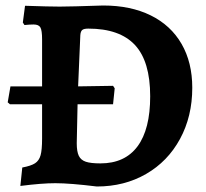

<svg xmlns="http://www.w3.org/2000/svg" viewBox="-20 -666 749 698"><path d="M181 0Q132 0 54 10L61 -57Q93 -63 107.5 -72.5Q122 -82 127.5 -101.5Q133 -121 133 -162V-287H16L8 -294L18 -352H133V-523Q133 -555 127 -566Q121 -577 102 -577Q89 -577 69 -575L63 -584L71 -645Q160 -642 197 -642Q236 -642 355 -646Q455 -646 528 -610Q601 -574 640 -506.5Q679 -439 679 -347Q679 -243 634.5 -161Q590 -79 511 -33.5Q432 12 332 12Q235 0 181 0ZM391 -354 397 -345 391 -287H262L259 -145Q259 -115 266.5 -99.5Q274 -84 292 -78Q310 -72 345 -72Q434 -72 480 -134Q526 -196 526 -316Q526 -443 470.5 -502.5Q415 -562 301 -562Q285 -562 279 -557Q273 -552 272 -538L264 -352Z"/></svg>

Font: Alegreya
Style: Bold
Weight: 700
Designer: Juan Pablo del Peral
Foundry: Huerta Tipografica
Version: Version 2.008; ttfautohint (v1.8)